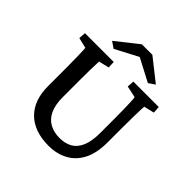

<svg xmlns="http://www.w3.org/2000/svg" viewBox="-201 -901 1060 1060"><g transform="rotate(45 329.0 -371.5)"><path d="M41 -573.2H265.6L267.6 -532.2L207 -517.6Q207 -511.7 206.1 -495.6Q205.1 -479.5 204.6 -449.7Q204.1 -419.9 204.1 -371.1V-237.3Q204.1 -176.8 222.2 -138.7Q240.2 -100.6 273.4 -82.5Q306.6 -64.5 351.6 -64.5Q394.5 -64.5 425.8 -82.5Q457 -100.6 473.6 -140.1Q490.2 -179.7 490.2 -242.2V-353.5Q490.2 -400.4 489.3 -435.5Q488.3 -470.7 487.3 -491.7Q486.3 -512.7 484.4 -517.6L416 -532.2L418.9 -573.2H617.2L620.1 -532.2L559.6 -517.6Q558.6 -514.6 558.1 -496.6Q557.6 -478.5 556.6 -443.4Q555.7 -408.2 555.7 -353.5V-233.4Q555.7 -152.3 528.3 -98.6Q501 -44.9 451.7 -18.1Q402.3 8.8 338.9 8.8Q226.6 8.8 165 -51.8Q103.5 -112.3 103.5 -223.6V-371.1Q103.5 -420.9 102.5 -452.1Q101.6 -483.4 101.1 -499Q100.6 -514.6 99.6 -517.6L38.1 -532.2ZM518.6 -649.4 481.4 -624 317.4 -710H377.9L213.9 -624L176.8 -649.4L306.6 -752H388.7Z"/></g></svg>

Font: Crimson Pro ExtraLight Medium
Style: Regular
Weight: 500
Version: Version 1.002